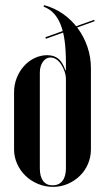

<svg xmlns="http://www.w3.org/2000/svg" viewBox="-20 -719 414 748"><path d="M151.8 -699 149.8 -693Q172.2 -685 188.6 -667.9Q205 -650.8 215.9 -624Q226.8 -597.2 231.8 -560.2Q236.8 -523.2 236.8 -473.8V-445.2H234.8Q224 -476.8 207.1 -490.4Q190.2 -504 164 -504Q138 -504 114.2 -492.4Q90.5 -480.8 73 -461.1Q55.5 -441.5 45.1 -415.2Q34.8 -389 34.8 -360.2V-137Q34.8 -107.5 46.8 -80.8Q58.8 -54 79.4 -34.1Q100 -14.2 127.9 -2.6Q155.8 9 186 9Q217.2 9 244 -2.6Q270.8 -14.2 290.9 -33.8Q311 -53.2 322.6 -80Q334.2 -106.8 334.2 -137V-452.5Q334.2 -497 320.5 -536.8Q306.8 -576.5 282.8 -609Q258.8 -641.5 225.4 -664.9Q192 -688.2 151.8 -699ZM176.8 -495Q188.8 -495 199.2 -487.9Q209.8 -480.8 217.9 -468.8Q226 -456.8 231.4 -441.1Q236.8 -425.5 236.8 -409V-62.8Q236.8 -31.5 223.2 -14.2Q209.8 3 184.5 3Q161 3 148.1 -14Q135.2 -31 135.2 -62.8V-436Q135.2 -461.2 147 -478.1Q158.8 -495 176.8 -495ZM159 -568 348.8 -636.5 346.8 -641.8 157 -574Z"/></svg>

Font: Moniqa Black
Style: Regular
Weight: 900
Designer: Rajesh Rajput
Foundry: Rajesh Rajput
Version: Version 1.000